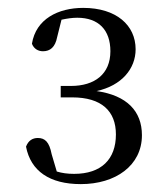

<svg xmlns="http://www.w3.org/2000/svg" viewBox="-20 -920 425 487"><path d="M185 -453C273 -453 340 -500 340 -577C340 -638 302 -678 225 -689C289 -703 324 -746 324 -795C324 -856 275 -900 191 -900C128 -900 71 -872 61 -809C66 -796 77 -790 89 -790C107 -790 120 -800 125 -826L136 -870C150 -873 163 -875 176 -875C230 -875 260 -844 260 -790C260 -732 220 -702 160 -702H134V-673H163C238 -673 274 -638 274 -579C274 -516 237 -479 168 -479C151 -479 137 -481 124 -485L111 -529C105 -560 94 -570 76 -570C63 -570 52 -564 46 -548C58 -486 106 -453 185 -453Z"/></svg>

Font: Noto Serif CJK KR
Style: Regular
Weight: 400
Designer: Ryoko NISHIZUKA 西塚涼子 (kana & ideographs); Frank Grießhammer (Latin, Greek & Cyrillic); Wenlong ZHANG 张文龙 (bopomofo); San
Foundry: Adobe
Version: Version 2.001;hotconv 1.1.0;makeotfexe 2.6.0